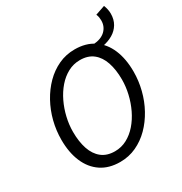

<svg xmlns="http://www.w3.org/2000/svg" viewBox="-186 -936 1029 1085"><g transform="rotate(-30 329.0 -393.0)"><path d="M529.7 -604.9 487.6 -640Q537.8 -643.1 565.2 -669.2Q592.5 -695.4 592.5 -734.6Q592.5 -744.1 590.9 -754.7Q589.3 -765.3 584.3 -776.4L646.7 -797.9Q658.4 -768.6 658.4 -741.4Q658.4 -703.1 641.5 -674.8Q624.6 -646.4 595.5 -629.2Q566.5 -612 529.7 -604.9ZM286.5 12Q213.4 12 162.9 -22.1Q112.4 -56.2 86.1 -118Q59.8 -179.8 59.8 -262.7Q59.8 -323.1 74.6 -381.8Q89.5 -440.4 117.9 -492.1Q146.3 -543.7 185.6 -583.3Q224.9 -622.8 273.9 -645.6Q322.9 -668.3 379.4 -668.3Q452.5 -668.3 503.1 -634.2Q553.8 -600.2 580 -538.3Q606.1 -476.5 606.1 -393.6Q606.1 -333.2 591.2 -274.6Q576.4 -215.9 548 -164.3Q519.6 -112.6 480.3 -73Q440.9 -33.5 391.9 -10.7Q342.9 12 286.5 12ZM290.7 -55.2Q332.9 -55.2 369.2 -74.6Q405.5 -94 434.6 -127.5Q463.7 -161 484.3 -204Q504.9 -247 515.8 -294.1Q526.8 -341.1 526.8 -387.4Q526.8 -451.4 510.5 -499.6Q494.3 -547.8 460.8 -574.4Q427.3 -601.1 375.2 -601.1Q332.9 -601.1 296.7 -581.7Q260.4 -562.3 231.3 -528.8Q202.2 -495.3 181.6 -452.3Q161 -409.3 150.1 -362.2Q139.1 -315.2 139.1 -268.9Q139.1 -204.9 155.3 -156.7Q171.6 -108.5 205.1 -81.9Q238.6 -55.2 290.7 -55.2Z"/></g></svg>

Font: Source Sans Variable
Style: Italic
Weight: 200
Italic angle: -11°
Designer: Paul D. Hunt
Foundry: Adobe Systems Incorporated
Version: Version 3.006;hotconv 1.0.111;makeotfexe 2.5.65597